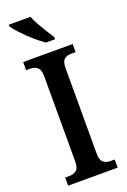

<svg xmlns="http://www.w3.org/2000/svg" viewBox="-175 -987 688 1042"><g transform="rotate(-20 169.5 -465.5)"><path d="M27 0V-47H54Q75 -47 91.5 -59.5Q108 -72 108 -110V-601Q108 -641 91.5 -654Q75 -667 54 -667H27V-714H313V-667H285Q261 -667 246.5 -654Q232 -641 232 -601V-111Q232 -74 247.5 -60.5Q263 -47 285 -47H313V0ZM179 -771Q153 -789 120.5 -817.5Q88 -846 61 -875Q34 -904 23 -921V-931H148Q157 -909 172 -882Q187 -855 203 -829Q219 -803 232 -784V-771Z"/></g></svg>

Font: Noto Serif Myanmar Cond SemBd
Style: Regular
Weight: 600
Width: 3
Designer: Ben Mitchell and the Monotype Design Team
Foundry: Monotype Imaging Inc.
Version: Version 2.106; ttfautohint (v1.8.4.7-5d5b)